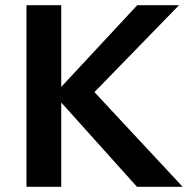

<svg xmlns="http://www.w3.org/2000/svg" viewBox="-20 -720 726 740"><path d="M82 0V-700H216V-385L509 -700H670L344 -365L684 0H508L216 -325V0Z"/></svg>

Font: Red Hat Text SemiBold
Style: Regular
Weight: 600
Designer: Pentagram, MCKL
Foundry: MCKL
Version: Version 1.030